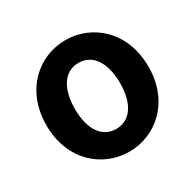

<svg xmlns="http://www.w3.org/2000/svg" viewBox="-132 -718 891 877"><g transform="rotate(-30 313.0 -280.0)"><path d="M313 14C453 14 582 -94 582 -279C582 -466 453 -574 313 -574C173 -574 44 -466 44 -279C44 -94 173 14 313 14ZM313 -106C237 -106 194 -174 194 -279C194 -385 237 -454 313 -454C389 -454 432 -385 432 -279C432 -174 389 -106 313 -106Z"/></g></svg>

Font: Source Han Sans SC Bold
Style: Regular
Weight: 700
Designer: Ryoko NISHIZUKA (kana & ideographs); Paul D. Hunt (Latin, Greek & Cyrillic); Wenlong ZHANG (bopomofo); Sandoll Communica
Foundry: Adobe Systems Incorporated
Version: Version 1.001;PS 1.001;hotconv 1.0.78;makeotf.lib2.5.61930